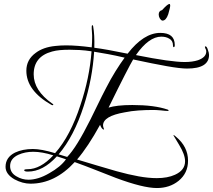

<svg xmlns="http://www.w3.org/2000/svg" viewBox="-20 -814 1075 969"><path d="M772 135Q702 135 565 84Q513 64 461.5 43.5Q410 23 357 4Q257 113 134 113Q94 113 53 91Q8 65 8 28Q8 -20 56 -44Q94 -62 146 -62Q189 -62 258 -41Q297 -85 329 -146Q361 -207 386 -284Q432 -421 442 -555Q410 -560 382 -561.5Q354 -563 331 -563Q304 -563 282.5 -561Q261 -559 243 -554Q150 -529 150 -439Q150 -357 244 -291Q249 -289 249 -286Q249 -283 245 -283Q243 -283 239 -285Q113 -357 113 -457Q113 -513 160 -547Q198 -576 259 -582Q285 -585 313 -585Q341 -585 373 -582.5Q405 -580 443 -575Q444 -588 444.5 -600.5Q445 -613 445 -625Q445 -630 445 -636.5Q445 -643 444 -653Q443 -662 443 -669Q443 -676 443 -680Q443 -687 447 -687Q448 -687 450 -682Q458 -638 456 -573Q487 -569 529 -561.5Q571 -554 624 -543Q705 -648 789 -648Q862 -648 862 -587Q862 -576 857 -576Q853 -576 853 -585Q853 -609 834 -619Q818 -629 794 -629Q731 -629 666 -536Q756 -518 817 -509.5Q878 -501 912 -501Q951 -501 979 -510Q1021 -525 1021 -554Q1021 -563 1017 -568Q1014 -576 1014 -577Q1014 -580 1017 -580Q1024 -580 1029 -563Q1035 -547 1035 -537Q1035 -468 924 -468Q890 -468 822 -480Q754 -492 652 -514Q640 -494 609 -433.5Q578 -373 528 -271Q547 -277 577 -280.5Q607 -284 648 -284Q759 -284 826 -261Q831 -259 831 -257Q831 -254 827 -254Q817 -254 791 -257Q779 -258 770 -258.5Q761 -259 754 -259Q715 -259 679 -256.5Q643 -254 609 -247Q500 -228 500 -181Q500 -174 505 -162V-160Q494 -160 485 -184Q424 -73 369 -9Q419 6 469 21Q519 36 568 50Q629 67 679.5 76Q730 85 771 85Q826 85 863 68Q914 45 914 0Q914 -34 884 -83Q870 -107 862.5 -119Q855 -131 855 -131Q855 -132 856 -132Q860 -132 867 -125Q929 -74 929 -3Q929 60 881 99Q836 135 772 135ZM319 -22Q365 -68 436 -210Q456 -250 475.5 -290.5Q495 -331 516 -371Q539 -416 563 -454.5Q587 -493 609 -523Q563 -534 524.5 -541Q486 -548 455 -553Q451 -486 438 -417.5Q425 -349 403 -280Q354 -127 276 -35ZM124 93Q147 93 173.5 85Q200 77 229 60Q286 28 313 -10Q306 -12 295 -16Q284 -20 267 -25Q197 52 121 52Q102 52 102 45Q102 40 119 40Q184 40 249 -30Q192 -48 148 -48Q106 -48 73 -33Q31 -14 31 24Q31 58 63 76Q91 93 124 93ZM800 -710Q794 -710 786 -722Q781 -731 781 -741Q781 -759 798 -763Q826 -794 835 -794Q839 -794 839 -786Q839 -776 829 -742Q818 -710 800 -710Z"/></svg>

Font: Ruthie
Style: Regular
Weight: 400
Designer: Robert E. Leuschke
Foundry: Robert E. Leuschke
Version: Version 1.012